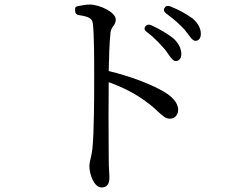

<svg xmlns="http://www.w3.org/2000/svg" viewBox="-20 -777 1040 846"><path d="M428 49C449 49 462 36 462 7C462 0 462 -8 461 -18C460 -36 459 -56 459 -83C458 -186 458 -343 459 -415C528 -390 581 -361 621 -331C648 -312 664 -297 675 -286C698 -266 709 -254 729 -254C751 -254 765 -272 765 -293C765 -326 736 -352 707 -370C648 -406 554 -441 459 -464C460 -518 462 -588 467 -635C470 -649 475 -657 482 -666C485 -671 490 -678 490 -691C490 -724 417 -757 376 -757C361 -757 344 -754 323 -750C321 -749 319 -749 317 -748C312 -747 310 -742 311 -730C311 -719 317 -711 330 -710C369 -704 386 -697 389 -674C395 -624 395 -518 395 -438C395 -360 395 -195 387 -120C385 -103 382 -90 379 -77C376 -66 374 -55 374 -43C374 -10 394 49 428 49ZM628 -635C667 -606 688 -579 706 -560L712 -552C714 -549 718 -544 719 -542C733 -522 743 -508 754 -508C767 -508 779 -517 779 -539C779 -562 767 -587 744 -608C718 -628 686 -648 646 -666C635 -671 626 -668 620 -660C614 -651 617 -643 628 -635ZM713 -717C752 -689 772 -668 791 -649C797 -642 798 -640 801 -636C803 -634 806 -629 807 -629C820 -610 831 -597 841 -597C854 -597 865 -607 865 -628C865 -652 852 -676 828 -696C803 -714 771 -733 730 -749C719 -753 710 -751 705 -742C700 -734 702 -725 713 -717Z"/></svg>

Font: 寒蝉锦书宋 Text
Style: Regular
Weight: 400
Designer: 寒蝉锦书宋{Warren} 思源宋体{Ryoko NISHIZUKA 西塚涼子 (kana & ideographs); Frank Grießhammer (Latin, Greek & Cyrillic); Wenlong ZHANG 
Foundry: Adobe & ChillType
Version: Version 2.000;Glyphs 3.1.1 (3135)